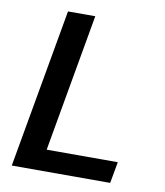

<svg xmlns="http://www.w3.org/2000/svg" viewBox="-80 -766 714 832"><g transform="rotate(10 277.5 -350.0)"><path d="M28 0 152 -700H272L165 -94H478L461 0Z"/></g></svg>

Font: DM Sans 11pt SemiBold
Style: Italic
Weight: 600
Italic angle: -10°
Version: Version 4.004;gftools[0.9.30]